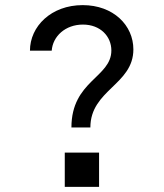

<svg xmlns="http://www.w3.org/2000/svg" viewBox="-20 -730 640 750"><path d="M259 -232H333C333 -379 501 -399 501 -537C501 -631 423 -710 303 -710C180 -710 97 -627 97 -532H182C186 -588 235 -634 304 -634C372 -634 415 -588 415 -533C415 -427 259 -415 259 -232ZM233 0H367V-134H233Z"/></svg>

Font: CommitMonoNiceRocks
Style: Regular
Weight: 400
Monospace: yes
Designer: Eigil Nikolajsen
Foundry: Eigil Nikolajsen
Version: Version 1.143